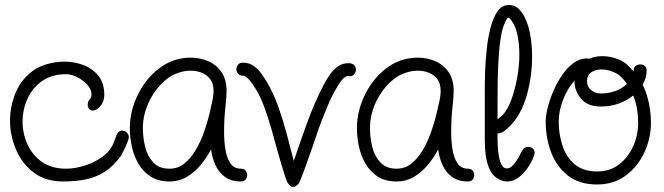

<svg xmlns="http://www.w3.org/2000/svg" viewBox="-20 -716 2651 766"><path d="M231 8Q162 8 115 -27.5Q68 -63 44 -119Q20 -175 20 -235Q20 -288 39.5 -339Q59 -390 99 -424Q125 -447 162 -458.5Q199 -470 237 -470Q278 -470 314 -456Q350 -442 373 -413Q396 -384 396 -338Q396 -303 369 -282Q359 -275 350 -275Q341 -275 335.5 -281.5Q330 -288 330 -298Q330 -311 338 -320Q345 -328 345 -340Q345 -359 328.5 -377.5Q312 -396 288.5 -408Q265 -420 244 -420Q186 -420 147.5 -392.5Q109 -365 89.5 -321.5Q70 -278 70 -231Q70 -184 89.5 -140.5Q109 -97 147.5 -70Q186 -43 243 -43Q278 -43 317 -55Q356 -67 388.5 -90.5Q421 -114 434 -148Q437 -155 439.5 -162.5Q442 -170 445 -177Q452 -195 468 -195Q479 -195 487.5 -185.5Q496 -176 493 -162Q492 -157 485.5 -141.5Q479 -126 472 -112Q465 -98 463 -95Q432 -52 397 -30Q362 -8 321 0Q280 8 231 8Z M656 8Q611 8 581 -11.5Q551 -31 532.5 -62.5Q514 -94 506 -131.5Q498 -169 498 -205Q498 -276 533 -344Q568 -412 627 -452Q678 -486 741 -486Q778 -486 810.5 -472Q843 -458 863.5 -428.5Q884 -399 884 -352Q884 -333 879 -286.5Q874 -240 874 -190Q874 -152 879.5 -118.5Q885 -85 899.5 -64Q914 -43 941 -43Q954 -43 960 -35Q966 -27 966 -17Q966 -8 960 0Q954 8 941 8Q902 8 877 -10.5Q852 -29 839 -58.5Q826 -88 822 -120Q806 -89 782 -59.5Q758 -30 726.5 -11Q695 8 656 8ZM656 -43Q690 -43 715.5 -63.5Q741 -84 760.5 -117Q780 -150 793.5 -188Q807 -226 815.5 -261.5Q824 -297 829 -322Q832 -339 832 -353Q832 -366 829 -378Q826 -390 818 -401Q805 -418 784.5 -426Q764 -434 741 -434Q719 -434 696.5 -427Q674 -420 657 -409Q609 -376 579.5 -320Q550 -264 550 -205Q550 -168 559 -130.5Q568 -93 591.5 -68Q615 -43 656 -43Z M1150 30Q1140 30 1128 14Q1125 10 1118 -10.5Q1111 -31 1102.5 -60Q1094 -89 1085.5 -119.5Q1077 -150 1070.5 -174Q1064 -198 1061 -208Q1049 -248 1034.5 -288.5Q1020 -329 999 -363Q995 -370 986.5 -382Q978 -394 968 -404Q958 -414 949 -414Q936 -414 929.5 -422Q923 -430 923 -440Q923 -450 929.5 -458Q936 -466 949 -466Q973 -466 990.5 -454Q1008 -442 1021 -424.5Q1034 -407 1044 -390Q1071 -345 1090 -291Q1109 -237 1124 -181.5Q1139 -126 1152 -74Q1178 -151 1205 -225.5Q1232 -300 1269 -373Q1279 -393 1293 -414Q1307 -435 1326 -449.5Q1345 -464 1370 -464Q1386 -464 1393 -456Q1400 -448 1400 -438Q1400 -428 1393 -419.5Q1386 -411 1375 -412Q1374 -412 1372.5 -412.5Q1371 -413 1369 -413Q1357 -413 1343 -395.5Q1329 -378 1314.5 -351Q1300 -324 1287.5 -294.5Q1275 -265 1266 -241.5Q1257 -218 1253 -207Q1250 -198 1241.5 -173.5Q1233 -149 1222.5 -118Q1212 -87 1201 -57Q1190 -27 1182 -6.5Q1174 14 1171 17Q1159 30 1150 30Z M1562 8Q1517 8 1487 -11.5Q1457 -31 1438.5 -62.5Q1420 -94 1412 -131.5Q1404 -169 1404 -205Q1404 -276 1439 -344Q1474 -412 1533 -452Q1584 -486 1647 -486Q1684 -486 1716.5 -472Q1749 -458 1769.5 -428.5Q1790 -399 1790 -352Q1790 -333 1785 -286.5Q1780 -240 1780 -190Q1780 -152 1785.5 -118.5Q1791 -85 1805.5 -64Q1820 -43 1847 -43Q1860 -43 1866 -35Q1872 -27 1872 -17Q1872 -8 1866 0Q1860 8 1847 8Q1808 8 1783 -10.5Q1758 -29 1745 -58.5Q1732 -88 1728 -120Q1712 -89 1688 -59.5Q1664 -30 1632.5 -11Q1601 8 1562 8ZM1562 -43Q1596 -43 1621.5 -63.5Q1647 -84 1666.5 -117Q1686 -150 1699.5 -188Q1713 -226 1721.5 -261.5Q1730 -297 1735 -322Q1738 -339 1738 -353Q1738 -366 1735 -378Q1732 -390 1724 -401Q1711 -418 1690.5 -426Q1670 -434 1647 -434Q1625 -434 1602.5 -427Q1580 -420 1563 -409Q1515 -376 1485.5 -320Q1456 -264 1456 -205Q1456 -168 1465 -130.5Q1474 -93 1497.5 -68Q1521 -43 1562 -43Z M2003 8Q1987 8 1970 -1Q1944 -15 1932 -43.5Q1920 -72 1917 -103.5Q1914 -135 1914 -158V-357Q1914 -389 1915.5 -432.5Q1917 -476 1922 -521.5Q1927 -567 1937.5 -607Q1948 -647 1965.5 -671.5Q1983 -696 2011 -696Q2033 -696 2048 -682Q2063 -668 2072.5 -648.5Q2082 -629 2087 -613Q2095 -586 2099 -554.5Q2103 -523 2103 -489Q2103 -418 2084.5 -346Q2066 -274 2027 -227Q2018 -216 2000 -199.5Q1982 -183 1965 -184V-158Q1965 -149 1966 -130Q1967 -111 1970.5 -91.5Q1974 -72 1981.5 -58Q1989 -44 2002 -44Q2015 -44 2027.5 -58Q2040 -72 2049.5 -89Q2059 -106 2063 -115Q2071 -130 2088 -130Q2097 -130 2105 -124Q2113 -118 2113 -107Q2113 -103 2111 -97Q2105 -77 2089 -52Q2073 -27 2051 -9.5Q2029 8 2003 8ZM1965 -240Q1978 -249 1988 -260Q2007 -282 2021 -321Q2035 -360 2043.5 -407Q2052 -454 2052 -499Q2052 -540 2044.5 -576Q2037 -612 2020 -635Q2013 -645 2008 -645Q2004 -645 2001 -639Q1996 -630 1992 -620Q1988 -610 1985 -599Q1978 -574 1974 -538Q1970 -502 1968 -462Q1966 -422 1965.5 -385Q1965 -348 1965 -322Z M2362 20Q2290 20 2244.5 -16.5Q2199 -53 2178 -110.5Q2157 -168 2157 -231Q2157 -253 2165 -286Q2173 -319 2188.5 -354.5Q2204 -390 2225.5 -420.5Q2247 -451 2274 -468.5Q2301 -486 2332 -482Q2355 -492 2383 -492Q2412 -492 2441.5 -481.5Q2471 -471 2490 -450L2508 -431V-434Q2508 -447 2516 -453Q2524 -459 2534 -459Q2544 -459 2552 -453Q2560 -447 2560 -434Q2560 -419 2555.5 -405Q2551 -391 2544 -378Q2561 -343 2569 -303.5Q2577 -264 2577 -226Q2577 -165 2551 -108.5Q2525 -52 2477 -16Q2429 20 2362 20ZM2378 -343Q2407 -343 2434 -352.5Q2461 -362 2481 -381Q2476 -389 2469.5 -396.5Q2463 -404 2456 -411Q2443 -423 2421.5 -431Q2400 -439 2379 -439Q2357 -439 2339.5 -428Q2322 -417 2322 -391Q2322 -370 2338.5 -356.5Q2355 -343 2378 -343ZM2362 -32Q2414 -32 2450.5 -60.5Q2487 -89 2506.5 -133.5Q2526 -178 2526 -226Q2526 -253 2521.5 -281Q2517 -309 2506 -335Q2479 -313 2446 -302Q2413 -291 2378 -291Q2323 -291 2297 -323.5Q2271 -356 2272 -394Q2243 -362 2226 -317Q2209 -272 2209 -231Q2209 -181 2224 -135Q2239 -89 2273 -60.5Q2307 -32 2362 -32Z"/></svg>

Font: Twinkle Star
Style: Regular
Weight: 400
Designer: Robert E. Leuschke
Foundry: Robert E. Leuschke
Version: Version 2.010; ttfautohint (v1.8.3)